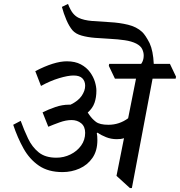

<svg xmlns="http://www.w3.org/2000/svg" viewBox="-20 -944 913 974"><path d="M297 -71Q225 -71 177.5 -103.5Q130 -136 99.5 -190.5Q69 -245 47 -311L85 -331Q102 -284 122.5 -241Q143 -198 176.5 -171Q210 -144 266 -144Q304 -144 337.5 -160.5Q371 -177 391.5 -205.5Q412 -234 412 -270Q412 -302 392 -318.5Q372 -335 343 -335Q315 -335 283 -323.5Q251 -312 225 -301L196 -374Q226 -389 261 -401Q296 -413 330 -413H338Q377 -432 394.5 -458Q412 -484 412 -509Q412 -532 398 -546.5Q384 -561 353 -561Q325 -561 280 -547.5Q235 -534 188 -508L159 -583Q255 -633 319 -633Q361 -633 390 -617.5Q419 -602 436.5 -578Q454 -554 461.5 -529Q469 -504 469 -484Q469 -450 459.5 -422.5Q450 -395 425 -373Q429 -368 434 -360Q447 -341 466.5 -326Q486 -311 530 -311Q585 -311 630 -344L670 -545H563L532 -610L534 -620H696Q700 -625 703 -632Q709 -645 709 -663Q709 -678 701.5 -694.5Q694 -711 671 -723Q647 -735 612.5 -740Q578 -745 538.5 -747Q499 -749 461.5 -752Q424 -755 394 -763.5Q364 -772 348 -790Q331 -810 317 -842.5Q303 -875 294 -909L325 -924Q337 -893 349.5 -877.5Q362 -862 378 -854Q405 -841 447.5 -837.5Q490 -834 538 -831.5Q586 -829 629.5 -818.5Q673 -808 701 -782Q718 -766 739 -725Q757 -686 760 -620H842L873 -555L871 -545H754L649 10H639L571 -52L609 -243Q600 -240 591 -239Q582 -238 572 -238Q544 -238 518.5 -248Q493 -258 475 -271L471 -269Q474 -256 474 -233Q474 -179 449 -143Q424 -107 383.5 -89Q343 -71 297 -71Z"/></svg>

Font: Tiro Devanagari Marathi
Style: Italic
Weight: 400
Italic angle: -11°
Designer: Devanagari: John Hudson & Fiona Ross, assisted by Paul Hanslow. Latin: John Hudson with Paul Hanslow, assisted by Kaja S
Foundry: Tiro Typeworks Ltd.
Version: Version 1.52